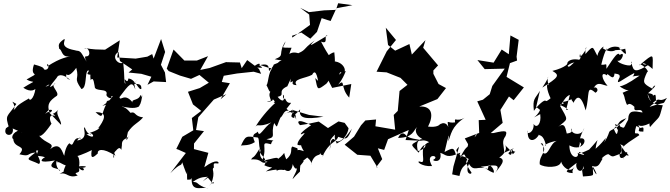

<svg xmlns="http://www.w3.org/2000/svg" viewBox="-20 -1028 4140 1186"><path d="M281 -349C329 -356 275 -319 285 -335C269 -384 285 -405 332 -437C348 -461 284 -500 323 -514C267 -466 291 -500 330 -547C342 -575 379 -565 414 -534C342 -560 451 -610 401 -602C375 -569 399 -535 451 -609C473 -530 429 -555 483 -478C519 -485 502 -574 522 -592C551 -596 477 -559 566 -568C553 -580 531 -595 540 -533C560 -561 562 -498 565 -497C560 -455 654 -490 637 -441C646 -417 681 -417 665 -430C695 -452 658 -402 612 -374C707 -399 632 -427 637 -386C602 -319 622 -288 570 -335C653 -337 621 -282 585 -234C615 -257 589 -188 605 -250C583 -248 623 -236 534 -207C563 -202 568 -164 514 -198C574 -211 528 -170 504 -240C484 -248 537 -170 456 -160C460 -161 472 -190 479 -172C426 -191 439 -108 410 -143C397 -138 381 -103 377 -66C366 -80 355 -160 289 -106C324 -147 263 -136 220 -192C235 -172 284 -244 298 -264C286 -285 278 -328 322 -311C295 -345 294 -301 341 -351C317 -326 361 -286 357 -257L279 -338L259 -325ZM774 -580 853 -572 915 -554 891 -504 929 -525 1006 -521 999 -580 974 -628 1000 -707 975 -787 929 -666 920 -694 890 -678 818 -666 704 -673 720 -779 629 -721C522 -722 537 -730 500 -730C531 -741 547 -678 512 -680C503 -680 502 -673 515 -647C478 -705 483 -717 440 -715C463 -716 450 -715 423 -722C344 -742 390 -781 377 -787C334 -758 343 -747 346 -726C366 -722 357 -663 425 -683C394 -674 358 -674 272 -618C269 -660 298 -599 258 -597C239 -603 272 -608 190 -630C158 -538 245 -594 144 -537C190 -509 214 -543 124 -486C169 -455 201 -470 212 -497C221 -469 172 -447 285 -507C272 -482 230 -498 202 -516C200 -425 163 -396 159 -420C66 -368 89 -367 64 -348C86 -387 26 -418 81 -386C23 -301 8 -323 38 -233C52 -267 43 -253 17 -236C-6 -185 69 -178 59 -234C22 -235 35 -148 57 -235C168 -189 82 -208 122 -224C68 -228 43 -179 62 -169C66 -108 150 -134 100 -75C170 -57 143 -82 199 -86C130 -33 151 -49 221 -15C243 -37 194 -76 202 -122C158 -112 225 -114 212 -180C150 -100 199 -94 216 -99C198 -50 210 -73 258 -57C232 -43 211 -17 319 -37C255 21 353 5 351 29C316 0 327 -58 339 -20C329 -45 397 13 389 -15C343 87 417 2 348 46C396 32 399 77 460 56C422 28 483 52 467 11C510 -4 507 48 467 10C523 9 529 -7 460 0C475 21 474 -66 456 -64C473 -66 560 -104 547 -103C535 -34 562 -60 584 -80C580 -103 612 -119 693 -66C664 -122 717 -106 683 -109C727 -106 640 -147 684 -67C690 -33 665 -69 697 -98C735 -144 726 -64 733 -131C731 -177 768 -166 776 -190C751 -131 764 -184 770 -212C806 -264 830 -264 864 -303C807 -309 820 -343 786 -331C734 -395 712 -355 735 -370C753 -367 809 -352 838 -370C855 -397 851 -405 862 -448C850 -406 861 -435 848 -441C834 -398 773 -423 809 -382C750 -468 724 -396 718 -428C780 -510 796 -533 816 -475C801 -562 805 -494 830 -539C800 -490 779 -534 780 -512C820 -506 856 -520 853 -479C836 -467 818 -540 773 -543C766 -495 740 -576 755 -511C744 -513 752 -544 741 -641C710 -624 663 -680 712 -707L721 -651L797 -599Z M1296 108C1318 66 1240 155 1285 105C1315 30 1282 19 1301 7C1298 -23 1301 -20 1328 -18C1337 -24 1321 -54 1242 5L1267 -84L1178 -107L1180 -237L1171 -132L1240 -218L1191 -225L1205 -304L1301 -413L1378 -446L1342 -414L1400 -514L1349 -522L1338 -536L1342 -496L1362 -560L1444 -574L1547 -585L1593 -572L1580 -602L1507 -657L1473 -607L1462 -642L1380 -644L1378 -645L1275 -608L1217 -596L1265 -681L1196 -654H1119L1052 -722L1010 -604L1022 -589L1092 -561L1160 -541L1212 -565L1270 -517L1214 -484L1141 -461L1172 -383L1223 -343L1165 -299L1174 -223L1106 -183L1069 -108L1081 -104L1128 -83L1032 42C1107 -36 1093 13 1109 -35C1097 -44 1107 -20 1133 49C1140 -6 1130 95 1140 82C1201 77 1138 91 1164 73C1159 169 1236 118 1266 138C1186 112 1212 96 1171 96C1221 58 1252 68 1263 63L1232 93L1264 69Z M1786 -123C1769 -109 1795 -81 1748 -44C1723 -102 1755 -88 1697 -46C1700 -70 1611 -24 1584 -41C1636 -31 1589 -50 1599 -36C1638 -122 1578 -158 1654 -137C1667 -186 1699 -147 1626 -168C1694 -181 1648 -196 1674 -268C1696 -232 1686 -243 1712 -301C1733 -315 1732 -362 1779 -337C1732 -330 1698 -300 1790 -351C1794 -324 1761 -307 1797 -299C1812 -349 1781 -293 1834 -352C1823 -299 1862 -288 1978 -307L1889 -318L1786 -349L1810 -289C1798 -369 1803 -299 1750 -356C1806 -428 1763 -362 1742 -418C1715 -412 1736 -471 1734 -424C1735 -395 1713 -407 1695 -430C1749 -442 1686 -463 1755 -495C1787 -566 1773 -542 1774 -519C1814 -540 1759 -504 1812 -502C1783 -541 1865 -543 1908 -566C1934 -617 1946 -522 1949 -505C1945 -522 1983 -494 1927 -546C1943 -470 1938 -468 1996 -511C2005 -526 2022 -522 2002 -605L1984 -579L2032 -485L2150 -509L2137 -425C2078 -488 2117 -546 2069 -505C2076 -516 2091 -527 2116 -589C2060 -578 2058 -522 2081 -582C2135 -557 2114 -662 2019 -648C2044 -645 2055 -608 2045 -705C2017 -702 1965 -647 2013 -675C2024 -678 2015 -670 1963 -771C2015 -750 1975 -815 2003 -809C1910 -754 1872 -726 1924 -778C1836 -715 1885 -723 1793 -687C1787 -667 1835 -648 1841 -691C1772 -729 1724 -671 1788 -643C1774 -704 1753 -662 1781 -733C1702 -734 1733 -730 1744 -773C1692 -692 1745 -688 1677 -662C1757 -644 1730 -675 1695 -639C1649 -620 1692 -642 1642 -589C1637 -608 1655 -655 1545 -612C1575 -582 1618 -674 1543 -613C1620 -607 1603 -607 1578 -627C1594 -631 1674 -581 1689 -623C1632 -610 1642 -517 1626 -502C1646 -467 1642 -440 1677 -484C1610 -448 1671 -405 1647 -404C1593 -390 1689 -402 1659 -419C1701 -391 1650 -394 1680 -392C1635 -352 1582 -289 1551 -233C1574 -277 1567 -232 1656 -272C1609 -241 1580 -171 1573 -215C1559 -199 1529 -207 1554 -150C1507 -119 1466 -139 1466 -123C1498 -193 1499 -188 1569 -179C1585 -179 1574 -133 1589 -99C1573 -42 1628 -29 1633 -28C1585 -8 1608 -49 1531 -43C1549 -71 1539 -35 1588 -118C1561 -74 1644 -57 1613 -7C1665 19 1682 -10 1622 31C1686 18 1702 14 1682 34C1701 8 1745 30 1737 19C1755 35 1791 41 1790 -46C1779 -47 1784 -9 1804 13C1833 2 1784 73 1788 78C1851 6 1827 57 1835 -5C1885 -62 1821 -10 1878 -55C1920 -21 1895 -4 1902 -16C1926 -95 1969 -54 1954 -92C1968 -44 1993 -94 1970 -58C2018 -161 2054 -142 2069 -183C2122 -164 2126 -166 2154 -233C2108 -166 2093 -162 2060 -141C2050 -178 2019 -191 2017 -102C2031 -161 1997 -144 2049 -197C2036 -113 2125 -167 2133 -236L2109 -269L2071 -278L2006 -237L1949 -277L1878 -262L1833 -255C1805 -285 1835 -292 1903 -253C1906 -261 1824 -201 1840 -198C1900 -227 1812 -168 1818 -133C1885 -119 1809 -171 1857 -94C1803 -113 1830 -93 1784 -79L1827 -44L1817 -112ZM1786 -796 1784 -807 1841 -827 1897 -789 1938 -831 1967 -916 2022 -898 2058 -977 2157 -996 2069 -1008 2055 -967 1982 -964 1888 -953 1834 -980 1890 -938 1895 -874C1858 -848 1822 -821 1786 -796Z M2781 0 2816 -122C2771 -82 2834 -92 2796 -74C2782 -117 2780 -118 2726 -89C2752 -200 2758 -217 2749 -155C2767 -195 2765 -244 2850 -301C2798 -270 2786 -311 2791 -272C2740 -264 2742 -297 2749 -243C2731 -291 2674 -255 2702 -240C2691 -304 2731 -234 2624 -246C2658 -311 2654 -375 2570 -370L2682 -416L2735 -484L2689 -509L2657 -572V-593L2686 -624L2594 -733L2608 -780L2524 -691L2509 -756L2421 -715L2377 -750L2363 -857L2426 -781L2369 -711L2306 -585L2368 -581L2454 -547L2497 -504L2448 -466L2437 -343L2412 -318L2421 -227L2299 -248L2303 -290L2237 -284L2210 -254L2167 -184L2109 -134L2187 -72L2268 -66L2312 7L2304 4L2341 -45L2314 -112L2353 -102L2377 -168L2505 -225L2485 -163L2616 -157C2544 -169 2505 -173 2491 -191C2503 -163 2471 -244 2439 -176C2534 -178 2533 -223 2557 -244C2525 -206 2594 -149 2604 -182C2506 -125 2510 -146 2566 -85C2611 -176 2634 -111 2561 -95C2541 -181 2591 -171 2631 -150C2553 -124 2625 -6 2574 -30C2546 -35 2584 3 2649 -2C2599 -90 2704 -66 2658 -42C2643 -36 2714 -12 2700 -84C2738 -72 2737 -46 2824 -85C2808 -58 2835 -72 2875 -46C2859 9 2834 -20 2818 59L2773 49Z M2921 -199C2935 -203 2905 -167 2874 -156C2866 -89 2874 -158 2821 -52C2868 -105 2834 -49 2896 -17C2870 -59 2833 -43 2892 37C2894 56 2848 45 2877 -16C2908 38 2931 -8 2993 16C3003 -31 3021 -54 2966 -15C3029 -21 3042 52 3023 37C2983 21 3001 17 2950 2C3021 -6 3085 -23 3038 41C3067 0 3120 -46 3053 -58C3046 -34 3131 -94 3097 -137C3110 -116 3133 -106 3148 -75C3178 -111 3158 -74 3142 -106C3143 -72 3135 -62 3120 -82C3170 -132 3172 -116 3095 -85C3092 -138 3077 -152 3103 -188C3113 -217 3114 -227 3028 -206H3011L3085 -269L3071 -349L3124 -432L3153 -409L3216 -488L3109 -553L3130 -638L3174 -654L3171 -678L3184 -782L3133 -809L3123 -693L3079 -722L3029 -641L2929 -657L2974 -601L3098 -604L3021 -497L3005 -446L2963 -412L2928 -402L2980 -288L2937 -286L2940 -207L2851 -173L2874 -133L2903 -165Z M3490 -349C3461 -380 3413 -378 3462 -388C3449 -431 3417 -370 3521 -420C3494 -414 3528 -400 3521 -390C3541 -434 3567 -451 3598 -346C3624 -442 3599 -508 3658 -455C3685 -469 3663 -498 3647 -485C3674 -529 3698 -502 3733 -498C3695 -540 3688 -591 3730 -562C3726 -594 3771 -513 3776 -574C3809 -570 3808 -563 3808 -552C3776 -489 3815 -534 3898 -577C3896 -540 3849 -556 3931 -561C3854 -507 3829 -499 3808 -494C3884 -442 3898 -492 3826 -455C3833 -443 3837 -433 3840 -416C3863 -340 3846 -418 3899 -368C3891 -324 3941 -369 3949 -333C3897 -342 3862 -352 3860 -288C3823 -225 3851 -231 3778 -262C3810 -189 3827 -191 3805 -265C3791 -196 3794 -178 3771 -233C3817 -273 3790 -276 3849 -298C3793 -234 3786 -268 3797 -245C3714 -202 3766 -236 3712 -147C3734 -204 3722 -164 3659 -109C3666 -177 3696 -185 3619 -104C3588 -90 3553 -71 3556 -90C3616 -66 3581 -67 3548 -84C3563 -47 3498 -41 3497 -130C3586 -80 3624 -193 3555 -171C3551 -141 3591 -147 3554 -116C3575 -168 3541 -140 3589 -237C3574 -179 3499 -201 3511 -235C3529 -191 3439 -207 3481 -203C3473 -229 3472 -278 3428 -244C3491 -300 3495 -275 3432 -387C3430 -326 3457 -428 3500 -442L3477 -350ZM3316 -349C3297 -301 3237 -283 3317 -323C3326 -260 3293 -232 3276 -263C3282 -208 3227 -190 3241 -222C3232 -145 3287 -149 3312 -202C3300 -180 3332 -217 3353 -129C3330 -129 3378 -152 3419 -158C3375 -141 3370 -65 3336 -82C3334 -104 3343 -152 3320 -141C3374 -96 3308 -75 3314 -13C3339 8 3441 13 3446 -30C3453 0 3501 48 3529 1C3496 50 3542 42 3498 39C3462 31 3487 24 3542 -22C3528 18 3575 56 3585 -3C3587 61 3607 -3 3602 -8C3569 41 3574 -1 3581 62C3671 56 3635 58 3644 3C3685 75 3654 51 3637 -3C3680 12 3684 -21 3703 -49C3680 -39 3731 -84 3741 -74C3775 -48 3761 -69 3852 -88C3868 -78 3807 -21 3807 -74C3847 -131 3779 -153 3833 -126C3827 -119 3816 -111 3864 -69C3848 -58 3807 -108 3836 -39C3797 -115 3824 -123 3929 -193C3918 -223 3888 -173 3910 -249C3957 -236 3893 -214 3954 -215C3961 -271 3931 -211 3924 -256C3947 -233 4039 -285 4035 -305C4000 -295 3984 -277 3995 -243C4062 -321 4047 -281 4074 -378C4038 -380 3989 -387 3980 -448C4001 -397 4019 -368 4014 -394C4063 -435 4040 -391 4100 -423C4065 -374 4111 -407 3993 -368C4013 -389 4048 -400 4032 -411C4028 -450 4038 -459 3973 -403C4062 -455 3975 -450 3984 -453C4063 -522 4009 -499 4010 -480C3949 -514 3948 -518 3977 -582C3999 -585 3931 -649 3929 -624C4027 -707 4012 -695 4011 -602C3935 -672 3929 -611 4000 -636C3904 -576 3894 -583 3881 -637C3876 -651 3892 -653 3876 -625C3857 -618 3793 -640 3795 -654C3818 -640 3848 -718 3808 -688C3798 -712 3776 -679 3726 -603C3726 -647 3727 -625 3694 -628C3718 -732 3742 -745 3724 -716C3777 -768 3844 -715 3798 -739C3860 -670 3847 -697 3842 -727C3744 -702 3745 -742 3812 -735C3803 -748 3780 -680 3703 -730C3725 -755 3678 -728 3670 -683C3639 -738 3649 -754 3596 -694C3593 -767 3625 -733 3561 -674C3559 -720 3577 -668 3557 -659C3487 -673 3460 -626 3503 -606C3457 -649 3486 -611 3397 -522C3472 -591 3473 -637 3538 -644C3525 -656 3482 -577 3485 -641C3495 -640 3476 -611 3392 -590C3441 -562 3430 -551 3330 -487C3397 -584 3345 -564 3370 -501C3352 -523 3356 -472 3381 -421C3385 -425 3353 -395 3350 -406C3341 -413 3300 -376 3278 -343C3269 -420 3284 -415 3315 -467L3292 -368Z"/></svg>

Font: Hussar Lance
Style: ExBdObl
Weight: 700
Foundry: Cannot Into Space Fonts, PlusOne Fonts
Version: Version 2.270